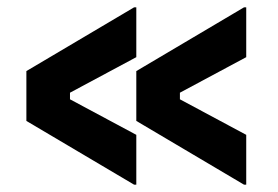

<svg xmlns="http://www.w3.org/2000/svg" viewBox="-20 -510 760 524"><path d="M646 -6 352 -180V-316L646 -490H652V-354L471 -257V-239L652 -142V-6ZM346 -6 52 -180V-316L346 -490H352V-354L171 -257V-239L352 -142V-6Z"/></svg>

Font: Space Grotesk Light
Style: Bold
Weight: 700
Version: Version 2.000